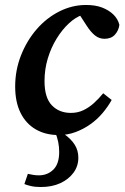

<svg xmlns="http://www.w3.org/2000/svg" viewBox="-20 -529 503 772"><path d="M78 211 92 170Q102 172 112.5 174Q123 176 136 176Q171 176 194.5 153Q218 130 218 82Q218 61 214 41.5Q210 22 201 0H238V10Q266 30 280.5 53Q295 76 295 105Q295 139 275.5 165.5Q256 192 222.5 207.5Q189 223 144 223Q121 223 104 219Q87 215 78 211ZM216 14Q163 14 123.5 -9Q84 -32 62.5 -75.5Q41 -119 41 -181Q41 -247 64.5 -306.5Q88 -366 127.5 -411.5Q167 -457 218.5 -483Q270 -509 326 -509Q364 -509 391 -498.5Q418 -488 436 -470.5Q454 -453 460 -429Q457 -406 442 -389.5Q427 -373 400 -373Q379 -373 362 -386.5Q345 -400 329 -425L290 -485H343V-469H311Q284 -460 257 -435Q230 -410 207.5 -373.5Q185 -337 172 -293.5Q159 -250 159 -203Q159 -136 188.5 -105.5Q218 -75 265 -75Q292 -75 314.5 -85.5Q337 -96 357 -114Q377 -132 395 -154L429 -127Q414 -100 392.5 -74.5Q371 -49 343.5 -29.5Q316 -10 284 2Q252 14 216 14Z"/></svg>

Font: Source Serif 4 SemiBold
Style: Italic
Weight: 600
Italic angle: -12°
Designer: Frank Grießhammer
Foundry: Adobe Systems Incorporated
Version: Version 4.004;hotconv 1.0.116;makeotfexe 2.5.65601